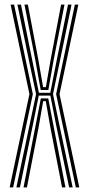

<svg xmlns="http://www.w3.org/2000/svg" viewBox="-20 -820 389 840"><path d="M51.6 0 112.5 -288.1 137.7 -408.2 108.4 -547 56.2 -800H71.7L121.7 -553.5L150.2 -413.9H200L227.5 -553.5L277.5 -800H293L240.8 -547L211.9 -408.2L236.7 -288.1L298 0H282.5L224.1 -279.9L200.4 -401.8H149.6L125.1 -279.9L67.1 0ZM82.9 0 135.6 -270.6 158.7 -389.6H191.1L213.9 -270.6L266.4 0H251.5L200.3 -263.1L180.3 -377.6H168.9L148.9 -263.1L97.8 0ZM22.2 0 108.7 -408.2 26.4 -800H41.7L123.6 -408.2L37.5 0ZM311.7 0 225.6 -408.2 307.5 -800H322.8L240.5 -408.2L327 0ZM158.1 -426.3 134.1 -559.4 87 -800H101.9L146.6 -564.7L168.6 -438.7H180.6L202.6 -564.7L247.3 -800H262.2L215.1 -559.4L191.5 -426.3Z"/></svg>

Font: Big Shoulders Inline Display SC Thin
Style: Regular
Weight: 100
Designer: Patric King
Foundry: XO Type Co
Version: Version 2.002